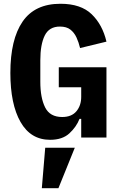

<svg xmlns="http://www.w3.org/2000/svg" viewBox="-20 -730 640 1019"><path d="M411 -99H402Q385 -56 348 -22Q311 12 246 12Q143 12 89 -82.5Q35 -177 35 -343Q35 -521 100 -615.5Q165 -710 301 -710Q409 -710 466.5 -654.5Q524 -599 545 -509L405 -475Q398 -505 386 -531Q374 -557 353.5 -573Q333 -589 298 -589Q241 -589 217.5 -541.5Q194 -494 194 -410V-296Q194 -211 219.5 -160Q245 -109 310 -109Q360 -109 385.5 -139.5Q411 -170 411 -216V-267H292V-373H545V0H411ZM220 54H377L290 269H202Z"/></svg>

Font: Lilex Nerd Font
Style: Bold
Weight: 700
Designer: Mike Abbink, Paul van der Laan, Pieter van Rosmalen, Mikhael Khrustik
Foundry: Mikhael Khrustik
Version: Version 2.400; ttfautohint (v1.8.4.7-5d5b);Nerd Fonts 3.3.0